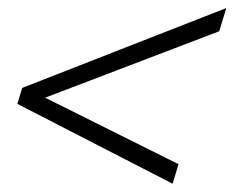

<svg xmlns="http://www.w3.org/2000/svg" viewBox="-20 -460 581 476"><path d="M67.5 -208.5 73.5 -227 422.5 -53 408 -4.5 23 -202.5 35 -242 541 -440 523.5 -382.5Z"/></svg>

Font: Newsreader 24pt Medium
Style: Italic
Weight: 500
Italic angle: -17°
Designer: Hugues Gentile
Foundry: Production Type
Version: Version 1.003